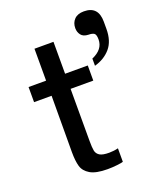

<svg xmlns="http://www.w3.org/2000/svg" viewBox="-146 -884 812 978"><g transform="rotate(-20 260.0 -394.5)"><path d="M229 -445V-163Q229 -126 232.5 -109Q236 -92 251.5 -82Q267 -72 303 -72Q328 -72 352 -78V-5Q345 -2 319 1Q293 4 267 4Q204 4 173 -14.5Q142 -33 133.5 -62.5Q125 -92 125 -140L126 -445H31V-527H126V-700H229V-527H352V-445ZM386 -552Q449 -579 449 -633Q449 -660 439 -666.5Q429 -673 409 -673Q381 -674 369 -690Q357 -706 357 -727Q357 -756 375 -774.5Q393 -793 427 -793Q505 -793 505 -709V-670Q505 -604 472.5 -566Q440 -528 386 -513Z"/></g></svg>

Font: Be Vietnam Medium
Style: Regular
Weight: 500
Designer: Gabriel Lam
Foundry: TypeRant
Version: Version 4.000